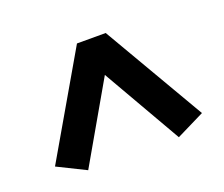

<svg xmlns="http://www.w3.org/2000/svg" viewBox="-75 -803 711 609"><g transform="rotate(-20 280.0 -498.0)"><path d="M129 -303 34 -350 233 -693H330L530 -350L435 -303L282 -569Z"/></g></svg>

Font: Ubuntu Sans Mono Medium
Style: Regular
Weight: 500
Monospace: yes
Designer: Dalton Maag Ltd
Foundry: Dalton Maag Ltd
Version: Version 1.006